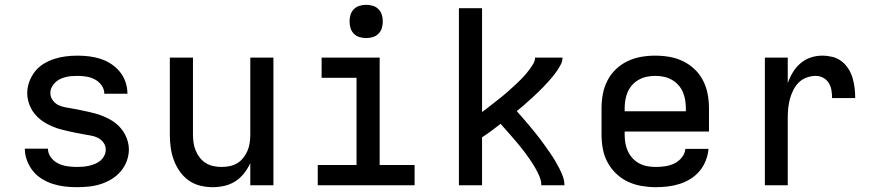

<svg xmlns="http://www.w3.org/2000/svg" viewBox="-20 -769 3640 797"><path d="M298 8Q273 8 248 5Q223 2 199.5 -5.5Q176 -13 154 -26.5Q132 -40 116.5 -59.5Q101 -79 92 -103Q83 -127 83 -152H179Q179 -132 191.5 -115.5Q204 -99 221.5 -90.5Q239 -82 259 -79Q279 -76 298 -76Q311 -76 324 -77Q337 -78 350 -81Q363 -84 375 -89Q387 -94 397 -102.5Q407 -111 413 -123Q419 -135 419 -148Q419 -164 409.5 -177Q400 -190 386 -197Q372 -204 356 -206.5Q340 -209 324.5 -212Q309 -215 293.5 -218Q278 -221 263 -224.5Q248 -228 232.5 -232Q217 -236 202.5 -242Q188 -248 174 -255.5Q160 -263 147.5 -273Q135 -283 125 -295Q115 -307 108 -321Q101 -335 97 -350.5Q93 -366 93 -382Q93 -406 101.5 -429.5Q110 -453 125 -472Q140 -491 161 -504Q182 -517 205.5 -524.5Q229 -532 253 -535Q277 -538 302 -538Q326 -538 350.5 -535Q375 -532 398 -524.5Q421 -517 441.5 -503.5Q462 -490 477.5 -471Q493 -452 501 -428.5Q509 -405 509 -380H413Q413 -399 401.5 -415Q390 -431 373.5 -439.5Q357 -448 338.5 -451Q320 -454 302 -454Q289 -454 276.5 -453Q264 -452 252 -449Q240 -446 229 -440.5Q218 -435 209 -426.5Q200 -418 194.5 -406.5Q189 -395 189 -383Q189 -367 198.5 -353.5Q208 -340 222 -333Q236 -326 251.5 -323.5Q267 -321 282.5 -318Q298 -315 313.5 -312Q329 -309 344.5 -305.5Q360 -302 375 -298Q390 -294 405 -288Q420 -282 434 -274.5Q448 -267 460 -257.5Q472 -248 482.5 -235.5Q493 -223 500 -209Q507 -195 511 -179.5Q515 -164 515 -149Q515 -124 506 -100Q497 -76 480.5 -57Q464 -38 442.5 -25Q421 -12 397 -4.5Q373 3 348 5.5Q323 8 298 8Z M863 8Q836 8 810 1.5Q784 -5 762.5 -20.5Q741 -36 725.5 -58.5Q710 -81 701 -106Q692 -131 688.5 -157Q685 -183 685 -210V-530H781V-210Q781 -193 783.5 -176Q786 -159 792.5 -143.5Q799 -128 809.5 -114.5Q820 -101 834.5 -92Q849 -83 866 -79.5Q883 -76 900 -76Q917 -76 934 -79.5Q951 -83 965.5 -92Q980 -101 990.5 -114.5Q1001 -128 1007.5 -143.5Q1014 -159 1016.5 -176Q1019 -193 1019 -210V-530H1115V0H1019V-92Q1009 -70 993.5 -50Q978 -30 957 -16.5Q936 -3 911.5 2.5Q887 8 863 8Z M1299 0V-84H1460V-446H1315V-530H1556V-84H1701V0ZM1500 -611Q1486 -611 1472.5 -615Q1459 -619 1449 -629Q1439 -639 1435 -652.5Q1431 -666 1431 -680Q1431 -694 1435 -707.5Q1439 -721 1449 -731Q1459 -741 1472.5 -745Q1486 -749 1500 -749Q1514 -749 1527.5 -745Q1541 -741 1551 -731Q1561 -721 1565 -707.5Q1569 -694 1569 -680Q1569 -666 1565 -652.5Q1561 -639 1551 -629Q1541 -619 1527.5 -615Q1514 -611 1500 -611Z M1885 0V-735H1981V-304Q1992 -312 2002.5 -320Q2013 -328 2023.5 -336.5Q2034 -345 2044.5 -353Q2055 -361 2065.5 -369.5Q2076 -378 2086 -387Q2096 -396 2106 -405Q2116 -414 2125.5 -423Q2135 -432 2144.5 -441.5Q2154 -451 2162.5 -461Q2171 -471 2179 -482Q2187 -493 2194 -505Q2201 -517 2201 -530H2315Q2315 -530 2315 -530Q2315 -530 2315 -530Q2315 -530 2315 -530Q2315 -530 2315 -530Q2315 -515 2308 -501.5Q2301 -488 2292.5 -475.5Q2284 -463 2274.5 -451.5Q2265 -440 2255 -429Q2245 -418 2235 -407.5Q2225 -397 2214 -386.5Q2203 -376 2192 -366Q2181 -356 2170 -346Q2159 -336 2148 -326.5Q2137 -317 2125 -308Q2137 -294 2149.5 -280Q2162 -266 2174 -251.5Q2186 -237 2197.5 -223Q2209 -209 2220.5 -194Q2232 -179 2242.5 -164Q2253 -149 2263.5 -134Q2274 -119 2283.5 -103Q2293 -87 2301.5 -70.5Q2310 -54 2316.5 -36.5Q2323 -19 2323 0H2227Q2227 -19 2219 -37.5Q2211 -56 2201.5 -72.5Q2192 -89 2181 -105Q2170 -121 2158.5 -136.5Q2147 -152 2134.5 -167Q2122 -182 2109.5 -196.5Q2097 -211 2084 -225.5Q2071 -240 2058 -255Q2039 -240 2020 -226Q2001 -212 1981 -199V0Z M2702 8Q2673 8 2643.5 3Q2614 -2 2587 -14.5Q2560 -27 2538 -48Q2516 -69 2502 -95Q2488 -121 2482.5 -150.5Q2477 -180 2477 -210V-320Q2477 -350 2482.5 -379Q2488 -408 2501.5 -434.5Q2515 -461 2536.5 -481.5Q2558 -502 2585 -515Q2612 -528 2641 -533Q2670 -538 2700 -538Q2730 -538 2759 -533Q2788 -528 2815 -515Q2842 -502 2863.5 -481.5Q2885 -461 2898.5 -434.5Q2912 -408 2917.5 -379Q2923 -350 2923 -320V-223H2573V-210Q2573 -192 2576 -174.5Q2579 -157 2586.5 -141Q2594 -125 2606 -112Q2618 -99 2634 -90.5Q2650 -82 2667.5 -79Q2685 -76 2702 -76Q2722 -76 2742 -79Q2762 -82 2779.5 -90.5Q2797 -99 2810 -115Q2823 -131 2825 -151H2921Q2919 -126 2909.5 -102Q2900 -78 2884 -59Q2868 -40 2846.5 -26.5Q2825 -13 2801 -5.5Q2777 2 2752 5Q2727 8 2702 8ZM2573 -307H2827V-320Q2827 -338 2824 -355Q2821 -372 2814 -388Q2807 -404 2795 -417Q2783 -430 2767.5 -438.5Q2752 -447 2735 -450.5Q2718 -454 2700 -454Q2682 -454 2665 -450.5Q2648 -447 2632.5 -438.5Q2617 -430 2605 -417Q2593 -404 2586 -388Q2579 -372 2576 -355Q2573 -338 2573 -320Z M3155 0V-530H3250V-424Q3258 -447 3271 -468.5Q3284 -490 3302.5 -506Q3321 -522 3344.5 -530Q3368 -538 3393 -538Q3414 -538 3435 -533Q3456 -528 3473 -515Q3490 -502 3501.5 -484Q3513 -466 3519 -445.5Q3525 -425 3527.5 -404Q3530 -383 3530 -362H3434Q3434 -378 3431.5 -394Q3429 -410 3420.5 -424Q3412 -438 3397.5 -446Q3383 -454 3366 -454Q3347 -454 3328 -447Q3309 -440 3295.5 -426.5Q3282 -413 3273 -395Q3264 -377 3259 -358.5Q3254 -340 3252 -320Q3250 -300 3250 -281V0Z"/></svg>

Font: Iosevka Curly Medium Extended
Style: Regular
Weight: 500
Width: 7
Monospace: yes
Designer: Belleve Invis
Foundry: Belleve Invis
Version: Version 11.1.0; ttfautohint (v1.8.3)